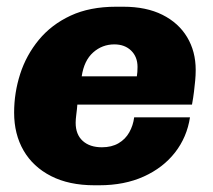

<svg xmlns="http://www.w3.org/2000/svg" viewBox="-20 -541 632 571"><path d="M261 10Q185 10 131.5 -17.5Q78 -45 50 -93.5Q22 -142 22 -206Q22 -265 40 -321Q58 -377 95.5 -422.5Q133 -468 190 -494.5Q247 -521 325 -521H347Q415 -521 463 -497Q511 -473 536.5 -430.5Q562 -388 562 -333Q562 -317 560.5 -301.5Q559 -286 557 -269Q555 -252 551 -230H210Q209 -216 207 -201Q205 -186 205 -176Q205 -141 226 -122Q247 -103 283 -103Q312 -103 332.5 -115Q353 -127 364.5 -147.5Q376 -168 379 -192H545Q536 -133 500.5 -87.5Q465 -42 407.5 -16Q350 10 275 10ZM223 -314H387Q388 -321 388.5 -327Q389 -333 389 -342Q389 -372 370 -390.5Q351 -409 320 -409Q284 -409 257 -385Q230 -361 223 -314Z"/></svg>

Font: Chivo Medium ExtraBold
Style: Italic
Weight: 800
Italic angle: -8.05°
Version: Version 2.002